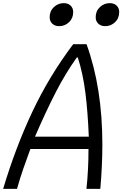

<svg xmlns="http://www.w3.org/2000/svg" viewBox="-44 -1197 776 1217"><path d="M562.5 -1087.9Q562.5 -1127 589.2 -1152Q615.9 -1177.1 651.7 -1177.1Q679 -1177.1 695.3 -1161.5Q711.6 -1145.8 711.6 -1120.4Q711.6 -1081.4 685.2 -1056.3Q658.9 -1031.2 623 -1031.2Q595.7 -1031.2 579.1 -1046.9Q562.5 -1062.5 562.5 -1087.9ZM270.8 -1087.9Q270.8 -1127 297.5 -1152Q324.2 -1177.1 360 -1177.1Q387.4 -1177.1 403.6 -1161.5Q419.9 -1145.8 419.9 -1120.4Q419.9 -1081.4 393.6 -1056.3Q367.2 -1031.2 331.4 -1031.2Q304 -1031.2 287.4 -1046.9Q270.8 -1062.5 270.8 -1087.9ZM-24.1 0Q54 -261.1 160.8 -488Q267.6 -714.8 419.9 -916.7H504.6Q604.8 -640.6 604.8 -281.9Q604.8 -146.5 591.8 0H503.9Q516.9 -117.8 516.9 -252.6H148.4Q141.9 -233.7 127.3 -193.4Q112.6 -153 103.8 -127.9Q95.1 -102.9 83.7 -67.1Q72.3 -31.2 63.8 0ZM518.9 -330.7Q512.4 -489.6 497.1 -610.4Q481.8 -731.1 449.2 -832.7H442.7Q370.4 -731.1 308.6 -610.7Q246.7 -490.2 177.7 -330.7Z"/></svg>

Font: TypoPRO Monoid
Style: Italic
Weight: 400
Width: 4
Italic angle: -11°
Monospace: yes
Version: Version 0.61